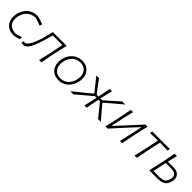

<svg xmlns="http://www.w3.org/2000/svg" viewBox="368 -1853 3210 3210"><g transform="rotate(45 1972.5 -248.0)"><path d="M278 9.5Q196 9.5 142.2 -27.2Q88.5 -64 67.5 -128Q46.5 -192 63.5 -274Q77.5 -342 114.8 -394.2Q152 -446.5 207 -475.8Q262 -505 328.5 -505Q345 -505 375 -497Q405 -489 436.8 -478.2Q468.5 -467.5 489.5 -460L474.5 -413Q443 -426.5 412.8 -437Q382.5 -447.5 359.5 -454Q336.5 -460.5 328 -460.5Q248.5 -456.5 189.5 -408Q130.5 -359.5 110.5 -267Q87.5 -159 135.8 -97.8Q184 -36.5 282 -35Q295 -35 317 -40.8Q339 -46.5 363 -55.2Q387 -64 405.5 -73L403 -21.5Q389.5 -16 366.8 -8.8Q344 -1.5 319.8 4Q295.5 9.5 278 9.5Z M511.5 7.5Q507.5 7.5 489.2 6.2Q471 5 459.5 3.5L473 -42.5Q481 -40.5 490.5 -38.5Q500 -36.5 503.5 -36.5Q523.5 -36.5 544.8 -59.2Q566 -82 586.2 -119.5Q606.5 -157 624.2 -202.5Q642 -248 656.5 -293.5Q669.5 -345 682.2 -395.2Q695 -445.5 708 -494.5H1034.5Q1021.5 -438.5 1009.2 -385.8Q997 -333 982 -270L971.5 -220.5Q960 -159.5 950 -107.8Q940 -56 929 0H875Q888 -55.5 900 -108Q912 -160.5 925.5 -220.5L936 -270Q946.5 -322.5 955 -365.8Q963.5 -409 972.5 -453.5H747Q734.5 -410.5 721.8 -366.8Q709 -323 695.5 -278Q672.5 -201.5 645.5 -136.5Q618.5 -71.5 585.5 -32Q552.5 7.5 511.5 7.5Z M1341 9.5Q1278 9.5 1233.2 -14Q1188.5 -37.5 1162.2 -77.5Q1136 -117.5 1128.2 -168.2Q1120.5 -219 1132 -273.5Q1147 -347 1186 -398.8Q1225 -450.5 1279.2 -477.8Q1333.5 -505 1394 -505Q1475.5 -505 1527.5 -465.5Q1579.5 -426 1599 -361.2Q1618.5 -296.5 1602.5 -222Q1587.5 -153.5 1551 -101.2Q1514.5 -49 1460.8 -19.8Q1407 9.5 1341 9.5ZM1343.5 -34.5Q1402 -36 1445.2 -62Q1488.5 -88 1516.2 -131.5Q1544 -175 1555 -229.5Q1569 -293.5 1554.8 -345.2Q1540.5 -397 1500 -428.2Q1459.5 -459.5 1393.5 -461Q1306.5 -458.5 1251.2 -404.2Q1196 -350 1179 -266.5Q1166 -205 1179 -153Q1192 -101 1232.5 -68.5Q1273 -36 1343.5 -34.5Z M1612 0Q1665 -43 1717.5 -86Q1770 -129 1822 -171.5L1924 -257L1870.5 -324.5Q1836 -367.5 1802.2 -409.5Q1768.5 -451.5 1734 -494.5L1796.5 -496.5Q1823.5 -460 1851.2 -423Q1879 -386 1906.5 -349L1967.5 -270.5H2008.5L2009 -273Q2021 -334 2031 -386.5Q2041 -439 2052 -494.5H2105.5Q2092.5 -438.5 2080.5 -386.2Q2068.5 -334 2054.5 -273L2054 -270.5H2095L2185 -349Q2226 -385.5 2267 -422.2Q2308 -459 2348.5 -494.5H2420.5Q2369.5 -451.5 2319.2 -409Q2269 -366.5 2219.5 -324.5L2128 -245L2188.5 -171.5Q2225 -129.5 2261.5 -86.8Q2298 -44 2335 0H2270Q2240.5 -37 2212 -72.5Q2183.5 -108 2154.5 -144L2081 -233H2046L2042.5 -216.5Q2031 -157.5 2021 -106.5Q2011 -55.5 2000.5 0H1948Q1960.5 -54.5 1972.2 -106.5Q1984 -158.5 1997 -216.5L2000.5 -233H1961.5L1854.5 -143Q1812.5 -107.5 1770 -71.5Q1727.5 -35.5 1686 0Z M2444 0Q2456.5 -55.5 2468.5 -108Q2480.5 -160.5 2494 -220.5L2504.5 -270Q2517 -333 2527 -385.8Q2537 -438.5 2548 -494.5L2602 -497Q2589.5 -441.5 2577.2 -389.2Q2565 -337 2551 -275L2510.5 -84H2516L2685.5 -266.5Q2736.5 -322 2789 -379.8Q2841.5 -437.5 2893.5 -494.5H2945.5Q2932.5 -438.5 2920.2 -386Q2908 -333.5 2893.5 -270L2883 -220.5Q2871 -159.5 2861 -107.8Q2851 -56 2840.5 0H2788Q2800.5 -55 2812 -106.8Q2823.5 -158.5 2837 -217L2878 -411H2872.5L2706 -232Q2654.5 -175 2601.2 -116.5Q2548 -58 2495.5 0Z M3133 0Q3146 -56.5 3157.8 -108Q3169.5 -159.5 3183.5 -220.5L3194 -270Q3204 -321 3213 -365.2Q3222 -409.5 3230.5 -453.5Q3186.5 -452.5 3139.8 -451.2Q3093 -450 3047.5 -448.5L3057.5 -494.5H3472.5L3462.5 -448.5Q3417 -450 3370.5 -451.2Q3324 -452.5 3282 -453.5Q3272 -409 3262 -365.2Q3252 -321.5 3240 -270L3229.5 -220.5Q3218 -160 3207.8 -107.8Q3197.5 -55.5 3186.5 0Z M3480 0Q3492.5 -55.5 3504.5 -108Q3516.5 -160.5 3530 -220.5L3540.5 -270Q3553 -333.5 3563 -386.2Q3573 -439 3584 -494.5L3639.5 -497Q3629 -452.5 3619 -410Q3609 -367.5 3598.5 -321.5Q3627 -321.5 3662.2 -322Q3697.5 -322.5 3728 -322.5Q3815.5 -322.5 3857.8 -276.2Q3900 -230 3884 -151.5Q3874.5 -106.5 3853.8 -72Q3833 -37.5 3789.8 -18Q3746.5 1.5 3669 1.5Q3614 1 3564.5 0.5Q3515 0 3480 0ZM3539.5 -40.5H3664.5Q3708 -40.5 3743.2 -48Q3778.5 -55.5 3802.8 -80.5Q3827 -105.5 3838 -157.5Q3846.5 -196 3837.5 -220.2Q3828.5 -244.5 3809.2 -257.8Q3790 -271 3766.2 -276Q3742.5 -281 3721.5 -281H3589L3587.5 -275.5Q3576 -218 3563.2 -155.2Q3550.5 -92.5 3539.5 -40.5Z"/></g></svg>

Font: Commissioner Loud ExtraLight
Style: Italic
Weight: 200
Italic angle: -12°
Designer: Kostas Bartsokas
Foundry: Kostas Bartsokas
Version: Version 1.000; ttfautohint (v1.8.3)